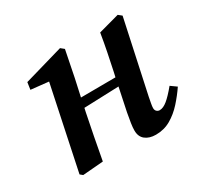

<svg xmlns="http://www.w3.org/2000/svg" viewBox="-114 -637 826 793"><g transform="rotate(-30 298.5 -240.0)"><path d="M420 14Q389 14 370 -1Q351 -16 351 -45Q351 -60 354 -79.5Q357 -99 362 -126L385 -236L219 -230L215 -212Q204 -159 194 -106.5Q184 -54 174 0L76 8L64 -2L147 -397L63 -406L68 -440L255 -494L271 -481L246 -356L228 -274L393 -275L398 -297Q407 -339 415.5 -381.5Q424 -424 431 -467L530 -494L546 -481L472 -137Q469 -121 466.5 -108Q464 -95 464 -87Q464 -77 470 -71.5Q476 -66 484 -66Q501 -66 521 -82.5Q541 -99 569 -133L597 -113Q576 -82 549.5 -52.5Q523 -23 491 -4.5Q459 14 420 14Z"/></g></svg>

Font: Source Serif Pro SemiBold
Style: Italic
Weight: 600
Italic angle: -12°
Designer: Frank Grießhammer
Foundry: Adobe Systems Incorporated
Version: Version 3.001;hotconv 1.0.111;makeotfexe 2.5.65597